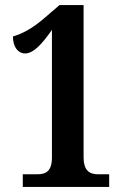

<svg xmlns="http://www.w3.org/2000/svg" viewBox="-20 -738 496 758"><path d="M70 0H411V-50H366C331 -50 310 -68 310 -116V-718H215L158 -669C103 -621 64 -604 31 -594C31 -552 52 -527 79 -527C112 -527 145 -563 185 -620V-116C185 -61 160 -50 128 -50H70Z"/></svg>

Font: Noto Serif Devanagari ExtraCondensed
Style: Bold
Weight: 700
Width: 2
Designer: Universal Thirst, Indian Type Foundry and the Monotype Design Team
Foundry: Monotype Imaging Inc.
Version: Version 2.004